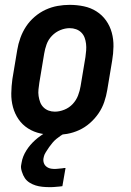

<svg xmlns="http://www.w3.org/2000/svg" viewBox="-20 -548 540 791"><path d="M206 8Q176 8 147.5 2Q119 -4 95.5 -19Q72 -34 56.5 -56.5Q41 -79 33.5 -106.5Q26 -134 26.5 -163.5Q27 -193 31 -222L51 -342Q55 -367 64 -392Q73 -417 87.5 -439Q102 -461 123 -479Q144 -497 168 -508Q192 -519 217 -523.5Q242 -528 267 -528Q297 -528 325.5 -522Q354 -516 377.5 -501Q401 -486 417 -463.5Q433 -441 440.5 -413.5Q448 -386 447.5 -356.5Q447 -327 442 -298L422 -178Q418 -153 409.5 -128Q401 -103 386 -81Q371 -59 350.5 -41Q330 -23 306 -12Q282 -1 256.5 3.5Q231 8 206 8ZM206 -88Q225 -88 245 -96Q265 -104 279.5 -119.5Q294 -135 301.5 -154.5Q309 -174 312 -193L332 -313Q334 -327 335 -340.5Q336 -354 334.5 -367.5Q333 -381 328.5 -393Q324 -405 315 -414Q306 -423 293.5 -427.5Q281 -432 267 -432Q248 -432 228.5 -424Q209 -416 194 -400.5Q179 -385 172 -365.5Q165 -346 162 -327L142 -207Q140 -193 138.5 -179.5Q137 -166 139 -152.5Q141 -139 145.5 -127Q150 -115 159 -106Q168 -97 180 -92.5Q192 -88 206 -88ZM184 223Q169 223 154.5 221.5Q140 220 127 216Q114 212 102 204.5Q90 197 82.5 186Q75 175 70 159Q65 143 67 133L69 122Q71 109 76 96.5Q81 84 88.5 72Q96 60 105 49.5Q114 39 124.5 29.5Q135 20 148.5 10.5Q162 1 170 -3L180 -8H251L250 0Q239 5 230 11Q221 17 212 24.5Q203 32 196 40.5Q189 49 182.5 58Q176 67 169 78.5Q162 90 161 96L159 105Q158 111 159 117Q160 123 162.5 128Q165 133 169.5 137Q174 141 179.5 143.5Q185 146 191.5 147Q198 148 202 148H207Q211 148 215.5 147.5Q220 147 225.5 146.5Q231 146 236.5 145.5Q242 145 245 144H250L237 219Q231 220 225 220.5Q219 221 213.5 221.5Q208 222 201.5 222.5Q195 223 191 223Z"/></svg>

Font: Iosevka Custom
Style: Bold Italic
Weight: 700
Italic angle: -9°
Designer: Belleve Invis
Foundry: Belleve Invis
Version: Version 30.3.1; ttfautohint (v1.8.3)